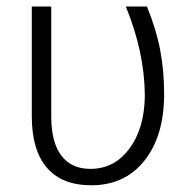

<svg xmlns="http://www.w3.org/2000/svg" viewBox="-20 -548 575 578"><path d="M134.3 -528.3V-194.8Q134.8 -118.7 165 -79.1Q195.3 -39.6 252 -39.6Q325.2 -39.6 370.6 -102.1Q416 -164.6 416 -263.7Q414.6 -391.6 358.9 -528.3H422.4Q450.7 -459 462.4 -396.5Q474.1 -334 474.1 -264.6Q474.1 -139.2 415 -64.7Q356 9.8 254.4 9.8Q167 9.8 121.3 -43Q75.7 -95.7 75.7 -198.2V-528.3Z"/></svg>

Font: Roboto-Light
Style: Regular
Weight: 300
Designer: Google
Version: Version 2.137; 2017